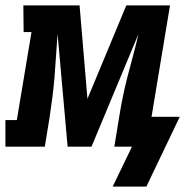

<svg xmlns="http://www.w3.org/2000/svg" viewBox="-49 -540 682 707"><path d="M366 147 437 0H372L389 -104Q395 -143 403 -182Q411 -221 421 -259.5Q431 -298 441.5 -337Q452 -376 461 -415L288 0H200L163 -415Q160 -376 157.5 -337Q155 -298 152 -259.5Q149 -221 144 -182Q139 -143 133 -104L116 0H-29V-98H13L67 -422H38L37 -520H244L273 -176L416 -520H577L509 -110H613L490 147Z"/></svg>

Font: Iosevka HT Extrabold Extended
Style: Italic
Weight: 800
Width: 7
Italic angle: -9°
Monospace: yes
Designer: Belleve Invis
Foundry: Belleve Invis
Version: Version 32.3.0; ttfautohint (v1.8.4)